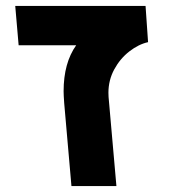

<svg xmlns="http://www.w3.org/2000/svg" viewBox="-20 -629 640 649"><path d="M195 -320.5Q195 -416 237.5 -476H43L31.5 -609H472L480.5 -486.5Q448.5 -479.5 417.2 -455.2Q386 -431 366.2 -394.5Q346.5 -358 346.5 -315.5Q346.5 -306 347 -301L373.5 0H221.5L197 -280.5Q195 -308.5 195 -320.5Z"/></svg>

Font: JuliaMono ExtraBold
Style: Italic
Weight: 800
Italic angle: -9°
Monospace: yes
Designer: cormullion
Foundry: corm
Version: Version 0.057; ttfautohint (v1.8.4)